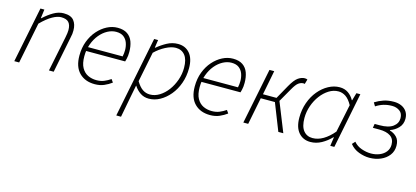

<svg xmlns="http://www.w3.org/2000/svg" viewBox="-59 -937 3464 1600"><g transform="rotate(15 1673.0 -137.5)"><path d="M40 0 137 -480H171L161 -404H165Q206 -442 249 -467Q292 -492 336 -492Q398 -492 424 -459.5Q450 -427 450 -375Q450 -357 448.5 -344Q447 -331 442 -310L380 0H339L401 -304Q405 -327 407 -339.5Q409 -352 409 -366Q409 -411 389 -433Q369 -455 323 -455Q292 -455 249.5 -431.5Q207 -408 153 -354L82 0Z M736 12Q652 12 602 -38.5Q552 -89 552 -186Q552 -254 573.5 -310Q595 -366 631 -406.5Q667 -447 711 -469.5Q755 -492 802 -492Q854 -492 886 -470Q918 -448 932 -409.5Q946 -371 946 -322Q946 -305 944.5 -289.5Q943 -274 939.5 -261Q936 -248 933 -237H585L592 -272H902Q905 -287 906.5 -300Q908 -313 908 -328Q908 -360 897.5 -389.5Q887 -419 863 -437.5Q839 -456 798 -456Q761 -456 724.5 -436.5Q688 -417 658.5 -381.5Q629 -346 611 -297Q593 -248 593 -191Q593 -129 613.5 -92.5Q634 -56 667.5 -40Q701 -24 741 -24Q778 -24 807 -36Q836 -48 862 -66L880 -40Q852 -19 816.5 -3.5Q781 12 736 12Z M978 217 1118 -480H1152L1142 -412H1146Q1184 -444 1228.5 -468Q1273 -492 1322 -492Q1386 -492 1424 -447.5Q1462 -403 1462 -319Q1462 -250 1440.5 -189.5Q1419 -129 1381.5 -84Q1344 -39 1298 -13.5Q1252 12 1202 12Q1160 12 1128 -10Q1096 -32 1075 -65H1073L1052 43L1019 217ZM1202 -24Q1245 -24 1284.5 -48.5Q1324 -73 1354.5 -114Q1385 -155 1403 -206.5Q1421 -258 1421 -312Q1421 -384 1392 -420Q1363 -456 1313 -456Q1274 -456 1225.5 -431Q1177 -406 1136 -366L1084 -107Q1111 -62 1139.5 -43Q1168 -24 1202 -24Z M1731 12Q1647 12 1597 -38.5Q1547 -89 1547 -186Q1547 -254 1568.5 -310Q1590 -366 1626 -406.5Q1662 -447 1706 -469.5Q1750 -492 1797 -492Q1849 -492 1881 -470Q1913 -448 1927 -409.5Q1941 -371 1941 -322Q1941 -305 1939.5 -289.5Q1938 -274 1934.5 -261Q1931 -248 1928 -237H1580L1587 -272H1897Q1900 -287 1901.5 -300Q1903 -313 1903 -328Q1903 -360 1892.5 -389.5Q1882 -419 1858 -437.5Q1834 -456 1793 -456Q1756 -456 1719.5 -436.5Q1683 -417 1653.5 -381.5Q1624 -346 1606 -297Q1588 -248 1588 -191Q1588 -129 1608.5 -92.5Q1629 -56 1662.5 -40Q1696 -24 1736 -24Q1773 -24 1802 -36Q1831 -48 1857 -66L1875 -40Q1847 -19 1811.5 -3.5Q1776 12 1731 12Z M2016 0 2113 -480H2154L2113 -270H2230L2296 -388Q2331 -450 2360 -469.5Q2389 -489 2416 -489Q2430 -489 2439 -484L2427 -443Q2423 -445 2420 -445Q2417 -445 2413 -445Q2395 -445 2374.5 -431Q2354 -417 2327 -369L2260 -252L2361 0H2318L2226 -233H2104L2058 0Z M2596 12Q2533 12 2494.5 -32.5Q2456 -77 2456 -161Q2456 -230 2477.5 -290.5Q2499 -351 2536.5 -396Q2574 -441 2621 -466.5Q2668 -492 2717 -492Q2760 -492 2791 -470.5Q2822 -449 2841 -414H2844L2863 -480H2897L2801 0H2766L2777 -76H2773Q2737 -38 2691.5 -13Q2646 12 2596 12ZM2605 -24Q2652 -24 2697.5 -51Q2743 -78 2785 -128L2835 -369Q2809 -416 2779.5 -436Q2750 -456 2716 -456Q2673 -456 2634 -431.5Q2595 -407 2564.5 -366.5Q2534 -326 2516 -274.5Q2498 -223 2498 -169Q2498 -96 2527 -60Q2556 -24 2605 -24Z M3105 12Q3061 12 3014 -5.5Q2967 -23 2936 -62L2959 -87Q2986 -55 3027.5 -40.5Q3069 -26 3109 -26Q3149 -26 3183 -40Q3217 -54 3237 -80Q3257 -106 3257 -141Q3257 -190 3222.5 -213.5Q3188 -237 3126 -237H3070L3076 -272H3119Q3196 -272 3234 -300.5Q3272 -329 3272 -373Q3272 -415 3244 -435Q3216 -455 3179 -455Q3139 -455 3105 -444.5Q3071 -434 3041 -414L3023 -444Q3058 -466 3097 -479Q3136 -492 3185 -492Q3221 -492 3250 -479Q3279 -466 3296 -440.5Q3313 -415 3313 -379Q3313 -332 3283 -300.5Q3253 -269 3213 -256V-252Q3249 -242 3274 -216Q3299 -190 3299 -142Q3299 -95 3272.5 -60.5Q3246 -26 3202 -7Q3158 12 3105 12Z"/></g></svg>

Font: Source Sans 3 Light
Style: Italic
Weight: 300
Italic angle: -11°
Designer: Paul D. Hunt
Foundry: Adobe
Version: Version 3.046;hotconv 1.0.118;makeotfexe 2.5.65603